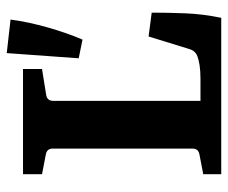

<svg xmlns="http://www.w3.org/2000/svg" viewBox="-72 -588 660 555"><g transform="rotate(-90 257.5 -310.0)"><path d="M430 -210 499 -201Q499 -155 497 -104Q495 -53 484 0H32V-52L89 -63Q106 -66 106 -83V-487Q106 -504 89 -507L32 -518V-573H336V-518L261 -506Q244 -503 244 -486V-60H307Q330 -60 346.5 -62.5Q363 -65 373 -69Q389 -75 394 -93ZM367 -412 382 -620 479 -609Q472 -557 456 -501Q440 -445 421 -401Z"/></g></svg>

Font: Yrsa
Style: Bold
Weight: 700
Version: Version 2.004